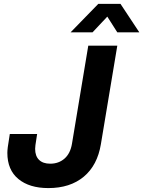

<svg xmlns="http://www.w3.org/2000/svg" viewBox="-20 -964 742 995"><path d="M230.5 10.7Q132.3 10.7 75.2 -36.4Q18.1 -83.5 18.1 -171.9Q18.1 -183.1 20.3 -201.4Q22.5 -219.7 30.8 -269.5H172.4Q165 -224.6 163.6 -211.9Q162.1 -199.2 162.1 -192.9Q162.1 -155.3 182.4 -135.5Q202.6 -115.7 240.2 -115.7Q284.2 -115.7 314.5 -142.3Q344.7 -168.9 353 -219.2L437.5 -727.5H587.9L502.9 -217.3Q484.9 -107.4 414.1 -48.3Q343.3 10.7 230.5 10.7ZM459.5 -796.4H346.2V-796.9L489.3 -943.8H604.5L701.7 -796.9V-796.4H587.9L536.1 -877.9Z"/></svg>

Font: Inter Display
Style: Bold Italic
Weight: 700
Italic angle: -9.39999°
Designer: Rasmus Andersson
Foundry: rsms
Version: Version 4.000;git-a52131595